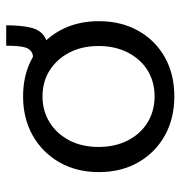

<svg xmlns="http://www.w3.org/2000/svg" viewBox="-2 -558 568 603"><g transform="rotate(-90 281.5 -256.0)"><path d="M281 8Q211 8 157.5 -22Q104 -52 73.5 -105.5Q43 -159 43 -229Q43 -299 73.5 -352.5Q104 -406 157.5 -436.5Q211 -467 281 -467Q351 -467 404 -436.5Q457 -406 487 -352.5Q517 -299 517 -229Q517 -159 487 -105.5Q457 -52 404 -22Q351 8 281 8ZM281 -54Q327 -54 362.5 -76Q398 -98 418.5 -138Q439 -178 439 -230Q439 -282 418.5 -321.5Q398 -361 362.5 -383.5Q327 -406 281 -406Q235 -406 199 -383.5Q163 -361 142.5 -321.5Q122 -282 122 -230Q122 -178 142.5 -138Q163 -98 199 -76Q235 -54 281 -54ZM504 -520Q504 -472 496.5 -442Q489 -412 467.5 -399Q446 -386 404 -386V-436Q422 -436 431 -452Q440 -468 440 -520Z"/></g></svg>

Font: Inconsolata SemiExpanded
Style: Regular
Weight: 400
Width: 6
Monospace: yes
Designer: Raph Levien, Cyreal, Brenton Simpson
Foundry: Raph Levien, Cyreal, Google
Version: Version 3.100; ttfautohint (v1.8.4.7-5d5b)